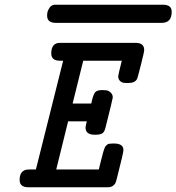

<svg xmlns="http://www.w3.org/2000/svg" viewBox="-20 -792 746 812"><path d="M63 -30.8Q63 -67.9 90.8 -74.2Q95.7 -75.2 106.9 -75.2H131.8L247.1 -535.2H233.9Q196.8 -535.2 196.8 -565.9Q196.8 -610.8 233.9 -610.8H553.2Q590.3 -610.8 589.8 -580.1Q589.8 -572.3 575.9 -517.6Q562 -462.9 560.1 -459Q551.3 -440.9 522.9 -440.9Q505.9 -440.9 502 -441.9Q480 -447.8 480 -470.2Q480 -475.1 495.1 -535.2H332L287.1 -354H366.2V-355Q374 -392.1 382.1 -401.6Q390.1 -411.1 413.1 -411.1Q432.1 -411.1 439 -407.2Q457 -397.5 457 -379.9Q457 -375 426.8 -254.9Q421.9 -232.9 411.9 -227.5Q401.9 -222.2 384.8 -222.2H379.9Q341.8 -222.2 341.8 -252.9Q341.8 -258.8 347.2 -278.8H268.1L217.8 -75.2H397.9Q400.9 -87.4 404.5 -102.3Q408.2 -117.2 410.2 -124.5Q412.1 -131.8 414.6 -141.8Q417 -151.9 418.9 -156.5Q420.9 -161.1 422.9 -167Q424.8 -172.9 427.5 -174.8Q430.2 -176.8 433.1 -179.9Q436 -183.1 439.9 -183.6Q443.8 -184.1 448.5 -184.6Q453.1 -185.1 460 -185.1H461.9Q502 -185.1 502 -157.2Q502 -146 475.1 -41Q471.2 -23.9 468 -17.6Q464.8 -11.2 457 -5.6Q449.2 0 434.1 0H100.1Q63 0 63 -30.8ZM179.2 -726.1Q179.2 -731 180.2 -738.5Q181.2 -746.1 188.7 -758.1Q196.3 -770 209.5 -772H669.4Q706.5 -772 706.1 -742.2Q706.1 -695.3 664.1 -695.3H216.3Q179.2 -695.3 179.2 -726.1Z"/></svg>

Font: CMU Typewriter Text
Style: BoldItalic
Weight: 700
Italic angle: -14.04°
Version: Version 0.7.0